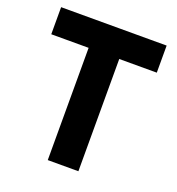

<svg xmlns="http://www.w3.org/2000/svg" viewBox="-129 -809 840 913"><g transform="rotate(20 291.5 -352.5)"><path d="M214 0V-666H369V0ZM25 -568V-705H559V-568Z"/></g></svg>

Font: TikTok Sans 24pt
Style: Bold
Weight: 700
Version: Version 4.000